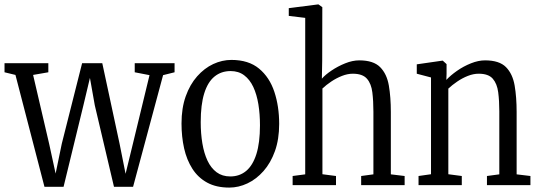

<svg xmlns="http://www.w3.org/2000/svg" viewBox="-38 -839 2432 870"><path d="M-17.5 -511.5V-552.5H181V-511.5L112 -499.5L185 -186L214 -52.5L242 -188L334 -552.5H425.5L504 -187L531 -51.5L564 -187L639.5 -498.5L572.5 -511.5V-552.5H753V-511.5L701 -498.5L565 7.5H478.5L391.5 -362L369.5 -486L340 -362L250 7.5H163.5L32 -499.5Z M784.5 -279.5Q784.5 -349 803.5 -402.5Q822.5 -456 855.2 -493Q888 -530 928.2 -548.8Q968.5 -567.5 1010.5 -567.5Q1088.5 -567.5 1136 -528Q1183.5 -488.5 1205.2 -422.8Q1227 -357 1227 -277.5Q1227 -208 1207.8 -154.2Q1188.5 -100.5 1156 -63.8Q1123.5 -27 1083.2 -8Q1043 11 1001 11Q942 11 900.8 -11.5Q859.5 -34 833.8 -74.2Q808 -114.5 796.2 -167Q784.5 -219.5 784.5 -279.5ZM1005.5 -39.5Q1047.5 -39.5 1077.5 -64.5Q1107.5 -89.5 1123.8 -141Q1140 -192.5 1140 -271Q1140 -322 1132.8 -366.5Q1125.5 -411 1109.8 -444.8Q1094 -478.5 1068.5 -497.8Q1043 -517 1007 -517Q964.5 -517 934 -492.2Q903.5 -467.5 887.5 -416.2Q871.5 -365 871.5 -285.5Q871.5 -234 879 -189.2Q886.5 -144.5 902.2 -111Q918 -77.5 943.5 -58.5Q969 -39.5 1005.5 -39.5Z M1345 -49V-758L1270.5 -767V-802L1403 -819H1405L1422.5 -806.5L1422 -564.5L1420.5 -482.5Q1435.5 -500 1464 -519.2Q1492.5 -538.5 1526 -552Q1559.5 -565.5 1590 -565.5Q1654 -565.5 1684.5 -534.8Q1715 -504 1724 -451.2Q1733 -398.5 1733 -332V-49L1795.5 -41.5V0H1598.5V-41.5L1654 -49V-333Q1654 -381 1649.2 -420.2Q1644.5 -459.5 1624.8 -482.2Q1605 -505 1560.5 -505Q1537 -505 1511.5 -495Q1486 -485 1463 -469.5Q1440 -454 1423 -438V-49.5L1484.5 -41.5V0H1288V-41.5Z M1915 -49.5V-488L1850.5 -505V-547.5L1965 -564H1968.5L1985.5 -548.5V-504.5L1984.5 -477Q2003.5 -497.5 2032.8 -518Q2062 -538.5 2095.8 -552Q2129.5 -565.5 2160 -565.5Q2224.5 -565.5 2254.8 -534.8Q2285 -504 2294 -451.2Q2303 -398.5 2303 -332V-49L2365.5 -41.5V0H2168.5V-41.5L2224.5 -49V-335Q2224.5 -382 2219.5 -420.8Q2214.5 -459.5 2195 -482.2Q2175.5 -505 2131 -505Q2107 -505 2081.8 -495Q2056.5 -485 2033.5 -469.2Q2010.5 -453.5 1993.5 -437.5V-49.5L2054.5 -41.5V0H1858.5V-41.5Z"/></svg>

Font: Merriweather 24pt SemiCondensed Light
Style: Regular
Weight: 300
Width: 4
Designer: Eben Sorkin
Foundry: Eben Sorkin
Version: Version 2.100